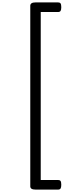

<svg xmlns="http://www.w3.org/2000/svg" viewBox="-20 -1503 628 1598"><path d="M490 -1443Q490 -1421 484 -1412Q478 -1403 463 -1403H319V-5H463Q478 -5 484 3.5Q490 12 490 35Q490 57 484 66Q478 75 463 75H276Q232 75 232 48V-1455Q232 -1483 276 -1483H463Q478 -1483 484 -1474.5Q490 -1466 490 -1443Z"/></svg>

Font: Playwrite FR Trad
Style: Regular
Weight: 400
Designer: Veronika Burian, José Scaglione
Foundry: TypeTogether
Version: Version 1.000